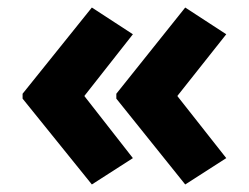

<svg xmlns="http://www.w3.org/2000/svg" viewBox="-20 -487 661 510"><path d="M224 -467 333 -396 204 -232 333 -67 224 3 40 -225V-238ZM472 -467 581 -396 451 -232 581 -67 472 3 289 -225V-238Z"/></svg>

Font: Noto Sans Syriac Western Black
Style: Regular
Weight: 900
Designer: Patrick Giasson and the Monotype Design Team
Foundry: Monotype Imaging Inc.
Version: Version 3.000; ttfautohint (v1.8.4.7-5d5b)